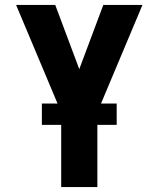

<svg xmlns="http://www.w3.org/2000/svg" viewBox="-20 -755 640 775"><path d="M227 0V-302L45 -735H203L300 -476L397 -735H555L373 -302V0ZM149 -251V-337H451V-251Z"/></svg>

Font: Iosevka SS04 Heavy Extended
Style: Regular
Weight: 900
Width: 7
Monospace: yes
Designer: Belleve Invis
Foundry: Belleve Invis
Version: Version 19.0.0; ttfautohint (v1.8.4)